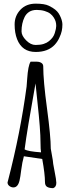

<svg xmlns="http://www.w3.org/2000/svg" viewBox="-20 -1002 355 1032"><path d="M20.5 0ZM171.9 -982.4Q219.2 -982.4 242.2 -971.2Q265.1 -960 276.6 -950.4Q288.1 -940.9 294.9 -930.7Q301.8 -919.9 306.6 -908.2Q315.4 -887.2 315.4 -869.9Q315.4 -852.5 312 -835.9Q308.6 -819.3 298.8 -798.8Q289.6 -778.3 274.4 -761.7Q238.3 -722.7 171.9 -722.7Q98.6 -722.7 71.8 -791.5Q58.6 -825.2 58.6 -870.8Q58.6 -916.5 89.6 -949.5Q120.6 -982.4 171.9 -982.4ZM137.2 -938.5Q121.1 -928.2 112.3 -910.6Q95.7 -877 95.7 -833.5Q95.7 -810.1 120.4 -785.2Q145 -760.3 171.1 -760.3Q197.3 -760.3 214.6 -765.9Q231.9 -771.5 243.2 -780.8Q254.4 -790 262.7 -800.8Q270.5 -811.5 274.4 -824.2Q282.2 -849.1 282.2 -862.1Q282.2 -875 279.3 -885.5Q276.4 -896 269 -907.7Q261.7 -919.4 250.5 -928.2Q239.3 -937 220 -942.9Q200.7 -948.7 177.2 -948.7Q153.8 -948.7 137.2 -938.5ZM200.7 -183.1Q197.8 -197.8 197.8 -234.1Q197.8 -270.5 193.6 -324.5Q189.5 -378.4 181.6 -450Q173.8 -521.5 170.9 -553.7Q125.5 -302.2 112.3 -199.2Q129.4 -188 200.7 -183.1ZM252.9 -203.1 263.7 -141.6Q263.7 -129.4 273.2 -82Q282.7 -34.7 282.7 -20V-19Q282.7 2.9 266.1 9.3Q245.1 9.3 233.4 2.4Q221.7 -4.4 221.7 -23.9Q221.7 -66.4 207 -147.5L108.4 -162.1Q99.1 -128.9 94.2 -89.4Q89.4 -49.8 85 -31.7Q76.2 5.4 52.2 5.4Q40.5 5.4 30.5 -2.2Q20.5 -9.8 20.5 -21.5L22.9 -30.3Q90.3 -290.5 123 -537.1Q124 -543.9 126 -577.1Q130.9 -650.4 144.5 -670.4H178.2Q191.9 -670.4 202.1 -664.1Q212.4 -657.7 212.4 -645Q212.4 -568.8 232.7 -418.9Q252.9 -269 252.9 -203.1Z"/></svg>

Font: Amatic
Style: Bold
Weight: 700
Width: 3
Version: Version 2.000; ttfautohint (v0.92-dirty) -l 8 -r 50 -G 50 -x